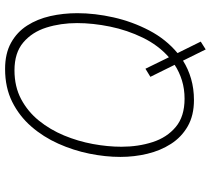

<svg xmlns="http://www.w3.org/2000/svg" viewBox="-56 -696 809 736"><g transform="rotate(-90 348.0 -327.5)"><path d="M527 57 484 -30Q452.5 -10 414.5 1Q376.5 12 333 12Q274 12 232.5 -11.8Q191 -35.5 165 -76Q139 -116.5 127 -166.8Q115 -217 115 -270Q115 -327.5 127.5 -389Q140 -450.5 165.8 -508Q191.5 -565.5 231.5 -611.5Q271.5 -657.5 326.2 -684.8Q381 -712 452 -712Q511.5 -712 552.5 -689.2Q593.5 -666.5 618.5 -627.5Q643.5 -588.5 654.8 -538.8Q666 -489 666 -435Q666 -368 649.8 -296Q633.5 -224 599.8 -159.5Q566 -95 513 -51L557 38ZM338 -24Q375.5 -24 408 -34Q440.5 -44 468 -62L422 -155L453 -174L497 -84Q543 -124.5 572 -184Q601 -243.5 614.5 -309.5Q628 -375.5 628 -436Q628 -499 610.8 -553.8Q593.5 -608.5 553.8 -642.2Q514 -676 447 -676Q384.5 -676 336.5 -650.5Q288.5 -625 254 -582.2Q219.5 -539.5 197.2 -486Q175 -432.5 164.5 -375.5Q154 -318.5 154 -266Q154 -201.5 171.8 -146.5Q189.5 -91.5 229.8 -57.8Q270 -24 338 -24Z"/></g></svg>

Font: Overpass Thin
Style: Italic
Weight: 250
Italic angle: -10°
Designer: Delve Withrington, Dave Bailey, Thomas Jockin
Foundry: Delve Fonts LLC
Version: Version 4.000